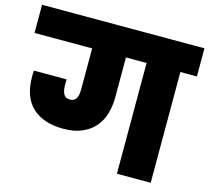

<svg xmlns="http://www.w3.org/2000/svg" viewBox="-120 -864 1076 988"><g transform="rotate(15 418.5 -370.0)"><path d="M583 -590H473V-378Q473 -330 460.5 -288.5Q448 -247 421.5 -217Q395 -187 354 -169.5Q313 -152 256 -152Q150 -152 91 -206.5Q32 -261 32 -369Q32 -377 32 -385.5Q32 -394 33 -402H207V-370Q207 -342 216.5 -324Q226 -306 251 -306Q264 -306 272.5 -312Q281 -318 285.5 -327Q290 -336 291.5 -347.5Q293 -359 293 -370V-590H-14V-740H851V-590H763V0H583Z"/></g></svg>

Font: SVN-Poppins ExtraBold
Style: Regular
Weight: 800
Designer: Ninad Kale (Devanagari), Jonny Pinhorn (Latin)
Foundry: Indian Type Foundry
Version: Version 3.002 2017; ttfautohint (v1.8.3)